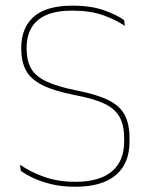

<svg xmlns="http://www.w3.org/2000/svg" viewBox="-20 -668 548 696"><path d="M252.5 9Q206 9 168 0Q130 -9 101.8 -22.2Q73.5 -35.5 55.5 -48.5L52.5 -71Q89.5 -45 139.8 -27Q190 -9 253.5 -9Q340 -9 385 -46.2Q430 -83.5 430 -154.5V-166.5Q430 -214 413.5 -244Q397 -274 357.8 -292.5Q318.5 -311 250 -323.5Q174.5 -338.5 132.5 -360Q90.5 -381.5 73.8 -413.5Q57 -445.5 57 -491.5V-494.5Q57 -567 102.2 -607.2Q147.5 -647.5 243 -647.5Q310 -647.5 357 -630.8Q404 -614 430 -595L432.5 -574Q400 -596.5 353.5 -613Q307 -629.5 242 -629.5Q184.5 -629.5 148 -613.5Q111.5 -597.5 94 -567.2Q76.5 -537 76.5 -494.5V-491.5Q76.5 -449.5 92 -421Q107.5 -392.5 146.8 -373.5Q186 -354.5 258 -340Q332 -325.5 373.5 -304.8Q415 -284 432.2 -251Q449.5 -218 449.5 -167V-154.5Q449.5 -75 399.5 -33Q349.5 9 252.5 9Z"/></svg>

Font: Anek Gujarati Medium Thin
Style: Regular
Weight: 250
Version: Version 1.003